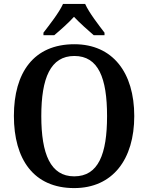

<svg xmlns="http://www.w3.org/2000/svg" viewBox="-20 -951 758 981"><path d="M202 -784V-771H257C287 -796 330 -834 358 -865C386 -835 431 -795 459 -771H514V-784C485 -822 435 -886 415 -931H302C282 -886 231 -822 202 -784ZM359 10C556 10 666 -137 666 -358C666 -580 556 -725 360 -725C152 -725 51 -580 51 -359C51 -137 152 10 359 10ZM359 -50C238 -50 191 -164 191 -358C191 -552 238 -665 360 -665C483 -665 527 -552 527 -358C527 -164 483 -50 359 -50Z"/></svg>

Font: Noto Serif Khmer SemiCondensed SemiBold
Style: Regular
Weight: 600
Width: 4
Designer: Danh Hong and the Monotype Design Team
Foundry: Monotype Imaging Inc.
Version: Version 2.004